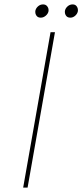

<svg xmlns="http://www.w3.org/2000/svg" viewBox="-20 -850 373 870"><path d="M165 -770Q152 -770 146 -778Q140 -786 140 -795Q140 -797 140 -800Q142 -812 152 -821Q162 -830 175 -830Q187 -830 193.5 -822Q200 -814 200 -805Q200 -803 200 -800Q198 -788 187.5 -779Q177 -770 165 -770ZM299 -770Q286 -770 280 -778Q274 -786 274 -795Q274 -797 274 -800Q276 -812 286 -821Q296 -830 309 -830Q321 -830 327 -822Q333 -814 333 -805Q333 -803 333 -800Q331 -788 321 -779Q311 -770 299 -770ZM229 -704 105 0H85L209 -704Z"/></svg>

Font: Fz Poppins Thin
Style: Italic
Weight: 100
Italic angle: -10°
Designer: Ninad Kale (Devanagari), Jonny Pinhorn (Latin)
Foundry: Indian Type Foundry
Version: Vit hóa bi Vntype.Com & FontZin.Com